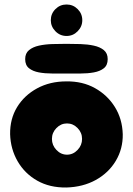

<svg xmlns="http://www.w3.org/2000/svg" viewBox="-20 -833 591 854"><path d="M275 1Q201 2 145.5 -29.5Q90 -61 58.5 -115.5Q27 -170 25 -236Q24 -304 56 -356.5Q88 -409 145 -440Q202 -471 275 -471Q347 -472 402.5 -441Q458 -410 491 -357Q524 -304 526 -236Q527 -171 495 -117.5Q463 -64 406 -32.5Q349 -1 275 1ZM278 -145Q305 -145 325 -166Q345 -187 345 -215Q345 -243 325 -263.5Q305 -284 278 -284Q251 -284 231 -263.5Q211 -243 211 -215Q211 -187 231 -166Q251 -145 278 -145ZM276 -673Q247 -673 226.5 -694Q206 -715 206 -743Q206 -772 226.5 -792.5Q247 -813 276 -813Q305 -813 325.5 -792.5Q346 -772 346 -743Q346 -715 325.5 -694Q305 -673 276 -673ZM275 -506Q245 -506 212.5 -506Q180 -506 153 -511Q126 -516 109 -529.5Q92 -543 92 -570Q92 -596 109 -610Q126 -624 153 -630Q180 -636 212.5 -637Q245 -638 275 -638Q306 -638 338 -637Q370 -636 397.5 -630Q425 -624 442 -610Q459 -596 459 -570Q459 -543 442 -529.5Q425 -516 397.5 -511Q370 -506 338 -506Q306 -506 275 -506Z"/></svg>

Font: Cherry Bomb One
Style: Regular
Weight: 400
Designer: satsuyako
Foundry: satsuyako
Version: Version 4.100; ttfautohint (v1.8.3)